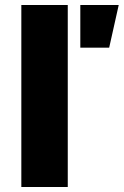

<svg xmlns="http://www.w3.org/2000/svg" viewBox="-20 -745 493 765"><path d="M65 0V-725H250V0ZM300 -555V-725H453L415 -555Z"/></svg>

Font: Archivo Expanded ExtraBold
Style: Regular
Weight: 800
Width: 7
Designer: Hector Gatti
Foundry: Omnibus-Type
Version: Version 2.001; ttfautohint (v1.8.3)